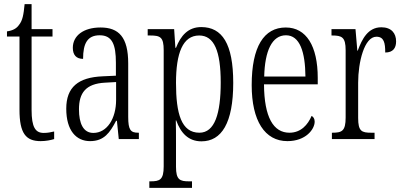

<svg xmlns="http://www.w3.org/2000/svg" viewBox="-20 -678 1962 936"><path d="M178 10C204 10 228 5 244 0V-37C226 -33 213 -30 193 -30C153 -30 134 -57 134 -142V-500H236V-536H134V-658H100C95 -606 90 -578 73 -557C61 -539 42 -529 14 -525V-500H75V-143C75 -28 106 10 178 10Z M419 10C488 10 516 -32 546 -89H550L559 0H657V-31H654C617 -31 605 -44 605 -108V-369C605 -497 559 -544 470 -544C387 -544 335 -504 335 -445C335 -410 352 -391 385 -391C385 -466 406 -506 466 -506C527 -506 545 -461 545 -372V-309L481 -306C361 -301 303 -253 303 -148C303 -41 352 10 419 10ZM435 -30C386 -30 365 -76 365 -145C365 -225 398 -270 492 -275L546 -278V-191C546 -100 502 -30 435 -30Z M708 238H916V206H902C857 206 838 199 838 135V24C838 -23 838 -63 837 -91H839C861 -30 898 11 962 11C1060 11 1117 -78 1117 -274C1117 -465 1063 -546 961 -546C897 -546 861 -504 838 -445H835L829 -536H700V-505H712C762 -505 778 -497 778 -433V133C778 199 759 206 713 206H708ZM952 -31C864 -31 838 -124 838 -274C838 -419 871 -505 951 -505C1024 -505 1056 -429 1056 -276C1056 -124 1027 -31 952 -31Z M1381 10C1471 10 1514 -48 1514 -85C1514 -100 1507 -109 1499 -113C1481 -70 1447 -31 1391 -31C1313 -31 1268 -106 1267 -267H1529V-298C1529 -454 1473 -544 1373 -544C1267 -544 1207 -451 1207 -263C1207 -89 1271 10 1381 10ZM1469 -305H1268C1271 -430 1306 -506 1374 -506C1442 -506 1468 -424 1469 -305Z M1598 0H1806V-31H1790C1743 -31 1726 -38 1726 -103V-275C1726 -375 1756 -499 1815 -499C1852 -499 1858 -469 1858 -422C1896 -422 1911 -444 1911 -476C1911 -516 1888 -545 1839 -545C1774 -545 1745 -488 1724 -431H1722L1713 -536H1596V-505H1599C1647 -505 1665 -497 1665 -433V-105C1665 -39 1647 -31 1600 -31H1598Z"/></svg>

Font: Noto Serif Armenian ExtraCondensed Light
Style: Regular
Weight: 300
Width: 2
Designer: Monotype Design Team
Foundry: Monotype Imaging Inc.
Version: Version 2.008